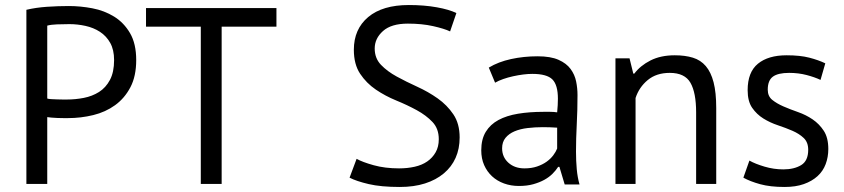

<svg xmlns="http://www.w3.org/2000/svg" viewBox="-20 -732 3360 764"><path d="M85 -693Q123 -702 167 -705Q211 -708 254 -708Q300 -708 347.5 -699Q395 -690 434 -666Q473 -642 497.5 -600Q522 -558 522 -493Q522 -429 499 -385Q476 -341 438 -313.5Q400 -286 351 -274Q302 -262 250 -262Q245 -262 233.5 -262Q222 -262 209.5 -262.5Q197 -263 185 -264Q173 -265 168 -266V0H85ZM256 -636Q230 -636 206 -635Q182 -634 168 -630V-340Q173 -338 184 -337.5Q195 -337 207 -336.5Q219 -336 230 -336Q241 -336 246 -336Q280 -336 313.5 -342.5Q347 -349 374 -366Q401 -383 417.5 -414Q434 -445 434 -493Q434 -534 418.5 -561.5Q403 -589 377.5 -605.5Q352 -622 320 -629Q288 -636 256 -636Z M1080 -626H862V0H779V-626H561V-700H1080Z M1726 -178Q1726 -220 1701 -246.5Q1676 -273 1638.5 -293.5Q1601 -314 1557 -332Q1513 -350 1475.5 -375.5Q1438 -401 1413 -438.5Q1388 -476 1388 -534Q1388 -616 1445 -664Q1502 -712 1607 -712Q1668 -712 1718 -703Q1768 -694 1796 -680L1771 -607Q1748 -618 1703.5 -628Q1659 -638 1603 -638Q1537 -638 1504 -608.5Q1471 -579 1471 -539Q1471 -500 1496 -474Q1521 -448 1558.5 -427.5Q1596 -407 1640 -387Q1684 -367 1721.5 -340.5Q1759 -314 1784 -277Q1809 -240 1809 -185Q1809 -140 1793 -104Q1777 -68 1746 -42Q1715 -16 1671 -2Q1627 12 1571 12Q1496 12 1447 0.5Q1398 -11 1371 -25L1399 -100Q1422 -87 1467 -74.5Q1512 -62 1568 -62Q1601 -62 1630 -68.5Q1659 -75 1680 -89.5Q1701 -104 1713.5 -126Q1726 -148 1726 -178Z M1925 -463Q1963 -486 2013.5 -497Q2064 -508 2119 -508Q2171 -508 2202.5 -494Q2234 -480 2250.5 -457.5Q2267 -435 2272.5 -408Q2278 -381 2278 -354Q2278 -294 2275 -237Q2272 -180 2272 -129Q2272 -92 2275 -59Q2278 -26 2286 2H2227L2206 -68H2201Q2192 -54 2178.5 -40.5Q2165 -27 2146 -16.5Q2127 -6 2102 1Q2077 8 2045 8Q2013 8 1985.5 -2Q1958 -12 1938 -30.5Q1918 -49 1906.5 -75Q1895 -101 1895 -134Q1895 -178 1913 -207.5Q1931 -237 1963.5 -254.5Q1996 -272 2041.5 -279.5Q2087 -287 2142 -287Q2156 -287 2169.5 -287Q2183 -287 2197 -285Q2200 -315 2200 -339Q2200 -394 2178 -416Q2156 -438 2098 -438Q2081 -438 2061.5 -435.5Q2042 -433 2021.5 -428.5Q2001 -424 1982.5 -417.5Q1964 -411 1950 -403ZM2067 -62Q2095 -62 2117 -69.5Q2139 -77 2155 -88.5Q2171 -100 2181.5 -114Q2192 -128 2197 -141V-224Q2183 -225 2168.5 -225.5Q2154 -226 2140 -226Q2109 -226 2079.5 -222.5Q2050 -219 2027.5 -209.5Q2005 -200 1991.5 -183.5Q1978 -167 1978 -142Q1978 -107 2003 -84.5Q2028 -62 2067 -62Z M2750 0V-285Q2750 -363 2727.5 -402.5Q2705 -442 2645 -442Q2592 -442 2557.5 -413.5Q2523 -385 2509 -342V0H2429V-500H2485L2500 -439H2504Q2528 -471 2568.5 -491.5Q2609 -512 2665 -512Q2706 -512 2737 -502.5Q2768 -493 2788.5 -469Q2809 -445 2819.5 -404.5Q2830 -364 2830 -302V0Z M3196 -136Q3196 -166 3178 -183Q3160 -200 3133.5 -211.5Q3107 -223 3075.5 -233.5Q3044 -244 3017.5 -260.5Q2991 -277 2973 -303Q2955 -329 2955 -373Q2955 -445 2996 -478.5Q3037 -512 3110 -512Q3164 -512 3200.5 -502.5Q3237 -493 3264 -480L3245 -414Q3222 -425 3189.5 -433.5Q3157 -442 3120 -442Q3076 -442 3055.5 -427Q3035 -412 3035 -375Q3035 -349 3053 -334.5Q3071 -320 3097.5 -308.5Q3124 -297 3155.5 -286Q3187 -275 3213.5 -257Q3240 -239 3258 -211.5Q3276 -184 3276 -139Q3276 -107 3265.5 -79Q3255 -51 3233 -31Q3211 -11 3178.5 0.5Q3146 12 3102 12Q3045 12 3005 1Q2965 -10 2938 -25L2962 -93Q2985 -80 3022 -69Q3059 -58 3097 -58Q3140 -58 3168 -75Q3196 -92 3196 -136Z"/></svg>

Font: PT Sans
Style: Regular
Weight: 400
Designer: A.Korolkova, O.Umpeleva, V.Yefimov
Foundry: ParaType Ltd
Version: Version 2.003